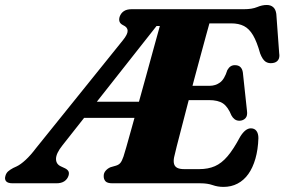

<svg xmlns="http://www.w3.org/2000/svg" viewBox="-70 -737 1143 772"><path d="M655 -700 606 -632.5H559.5L181 -152.5Q155.5 -120.5 155.2 -98.5Q155 -76.5 176 -67.5L191 -60.5Q200.5 -56 204.8 -49Q209 -42 205.5 -30.5Q201 -16.5 188.8 -8.2Q176.5 0 156.5 0H-18.5Q-38.5 0 -45.5 -8.2Q-52.5 -16.5 -48 -30.5Q-45 -41 -37.5 -47.8Q-30 -54.5 -17 -61.5L-3 -68Q13 -75.5 33.2 -94.2Q53.5 -113 74.5 -141L424 -575Q443.5 -599 443.2 -613.2Q443 -627.5 425.5 -635.5Q414 -641 410.8 -649.5Q407.5 -658 411 -669.5Q416 -684 427.8 -692Q439.5 -700 459.5 -700ZM260 -328H531.5L512.5 -263H238ZM615 -392H773Q796 -392 814.2 -405Q832.5 -418 844 -455Q850 -465.5 857.2 -470.2Q864.5 -475 874.5 -475Q889 -475 896.8 -467.2Q904.5 -459.5 906.5 -445.5L923 -292Q926 -271.5 917 -261.8Q908 -252 893 -251.5Q881.5 -251.5 873.5 -257.5Q865.5 -263.5 860.5 -273Q846.5 -307.5 826.8 -321Q807 -334.5 770 -334.5H598ZM736.5 0H382.5Q361 0 353.8 -8.5Q346.5 -17 347 -30Q347 -41.5 354.8 -50.5Q362.5 -59.5 374 -64.5L396.5 -71Q408 -74.5 414.2 -82.2Q420.5 -90 426.5 -107.5Q429 -115 437.8 -145.2Q446.5 -175.5 459.2 -221.5Q472 -267.5 487.2 -322.5Q502.5 -377.5 518.2 -434.5Q534 -491.5 548.2 -543.8Q562.5 -596 574 -637Q585.5 -678 591 -700H911Q943.5 -700 963.8 -708.5Q984 -717 1002.5 -717Q1018.5 -717 1028.5 -708.2Q1038.5 -699.5 1041 -681L1052.5 -523.5Q1055.5 -506 1048.5 -495.8Q1041.5 -485.5 1026.5 -483.5Q1009.5 -481 997.5 -489.2Q985.5 -497.5 976 -522Q963 -569 947.5 -595.2Q932 -621.5 911 -632.2Q890 -643 860 -643H772Q767.5 -627.5 758.5 -594.2Q749.5 -561 737.2 -515.8Q725 -470.5 711.2 -419.5Q697.5 -368.5 684.5 -318Q671.5 -267.5 660 -223.5Q648.5 -179.5 640.5 -148.2Q632.5 -117 630 -104.5Q627 -89 629.8 -78.2Q632.5 -67.5 642.5 -62.2Q652.5 -57 670.5 -57H731.5Q767 -57 794 -68.8Q821 -80.5 845 -108.8Q869 -137 895.5 -187Q916.5 -221 938.5 -221Q953.5 -221 961.2 -210.5Q969 -200 969 -181.5Q967.5 -135.5 957 -99Q946.5 -62.5 928.5 -37.2Q910.5 -12 885.2 1.2Q860 14.5 828.5 14.5Q805.5 14.5 784.8 7.2Q764 0 736.5 0Z"/></svg>

Font: Fraunces ExtraBold
Style: Italic
Weight: 800
Italic angle: -16°
Version: Version 1.000;[b76b70a41]